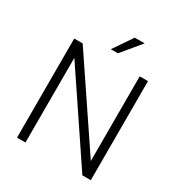

<svg xmlns="http://www.w3.org/2000/svg" viewBox="-206 -1048 1122 1193"><g transform="rotate(30 355.0 -452.0)"><path d="M619.6 -710.9V0H559.1L150.9 -607.4V0H90.3V-710.9H150.9L560.1 -103.5V-710.9ZM320.3 -767.1 413.6 -903.8H484.4L371.1 -767.1Z"/></g></svg>

Font: Vazirmatn UI ExtraLight
Style: Regular
Weight: 200
Designer: Saber Rastikerdar
Foundry: Saber Rastikerdar
Version: Version 33.003